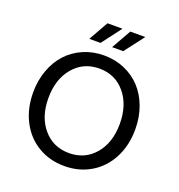

<svg xmlns="http://www.w3.org/2000/svg" viewBox="-157 -1031 1092 1170"><g transform="rotate(20 388.5 -446.0)"><path d="M58.1 -350.1Q58.1 -428.2 82.8 -495.1Q107.4 -562 150.9 -608.9Q194.3 -655.8 255.9 -682.4Q317.4 -709 389.2 -709Q460.9 -709 522.5 -682.4Q584 -655.8 627.4 -608.9Q670.9 -562 695.6 -495.1Q720.2 -428.2 720.2 -350.1Q720.2 -246.6 678.2 -164.8Q636.2 -83 560.5 -37.6Q484.9 7.8 389.2 7.8Q293.5 7.8 217.8 -37.6Q142.1 -83 100.1 -164.8Q58.1 -246.6 58.1 -350.1ZM389.2 -76.2Q491.7 -76.2 555.9 -151.6Q620.1 -227.1 620.1 -349.1Q620.1 -471.7 555.9 -547.9Q491.7 -624 389.2 -624Q286.1 -624 221.7 -547.9Q157.2 -471.7 157.2 -349.1Q157.2 -227.1 221.7 -151.6Q286.1 -76.2 389.2 -76.2ZM339.8 -899.9H437L340.8 -772.9H268.1ZM487.8 -899.9H585L487.8 -772.9H416Z"/></g></svg>

Font: LT Superior Med
Style: Regular
Weight: 500
Designer: Daniel Lyons
Foundry: LyonsType
Version: Version 1.000